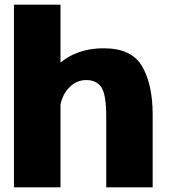

<svg xmlns="http://www.w3.org/2000/svg" viewBox="-20 -805 730 825"><path d="M40 0H240V-785H40ZM436.5 0H636V-312.5Q636 -441.5 591 -519.5Q546 -597.5 426.5 -597.5Q297.5 -597.5 218.2 -516Q139 -434.5 139 -353L236 -312.5Q236 -379.5 269.5 -420.2Q303 -461 350.5 -461Q394.5 -461 415.5 -430Q436.5 -399 436.5 -302.5Z"/></svg>

Font: Anybody Thin ExtraBold
Style: Regular
Weight: 800
Version: Version 1.113;gftools[0.9.25]